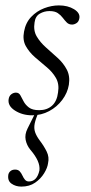

<svg xmlns="http://www.w3.org/2000/svg" viewBox="-20 -416 338 711"><path d="M99 11Q63 11 35.5 -6.5Q8 -24 12 -49Q14 -61 22 -67Q30 -73 39 -73Q50 -73 55.5 -63Q61 -53 67.5 -40.5Q74 -28 87 -18Q100 -8 125 -8Q154 -8 172.5 -24.5Q191 -41 195 -74Q200 -105 187 -127.5Q174 -150 152 -168Q130 -186 109 -204.5Q88 -223 75.5 -245.5Q63 -268 69 -299Q75 -332 95.5 -353.5Q116 -375 143.5 -385.5Q171 -396 198 -396Q231 -396 254 -382Q277 -368 274 -349Q272 -336 263.5 -330.5Q255 -325 247 -325Q235 -325 227.5 -332.5Q220 -340 212.5 -350Q205 -360 194 -367.5Q183 -375 163 -375Q144 -375 127.5 -365.5Q111 -356 108 -333Q103 -303 116 -281Q129 -259 150.5 -240Q172 -221 193.5 -201.5Q215 -182 227.5 -158Q240 -134 235 -102Q230 -72 210.5 -46Q191 -20 162 -4.5Q133 11 99 11ZM59 275Q38 275 22.5 264Q7 253 11 230Q13 222 19.5 217Q26 212 36 212Q47 212 53 218.5Q59 225 63 234Q67 243 72.5 249.5Q78 256 87 256Q117 256 126 215Q128 198 119.5 179Q111 160 92 138Q79 122 75 102Q71 82 82 60L112 0H123Q112 24 108.5 41.5Q105 59 110 73.5Q115 88 127 104Q143 125 153 145.5Q163 166 158 188Q156 205 143.5 225.5Q131 246 110 260.5Q89 275 59 275Z"/></svg>

Font: Cormorant Infant Light
Style: Italic
Weight: 300
Italic angle: -10°
Designer: Christian Thalmann (Catharsis Fonts)
Foundry: Catharsis Fonts
Version: Version 4.001